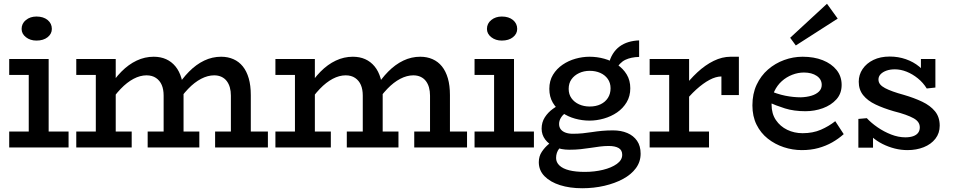

<svg xmlns="http://www.w3.org/2000/svg" viewBox="-20 -785 5087 1022"><path d="M133 -25V-471H239V-25ZM29 0V-85H345V0ZM29 -386V-471H214V-386ZM174 -569Q141 -569 118 -587Q95 -605 95 -631Q95 -660 118 -678.5Q141 -697 174 -697Q211 -697 233.5 -678.5Q256 -660 256 -631Q256 -605 233.5 -587Q211 -569 174 -569Z M386 -386V-471H566V-386ZM490 -25V-471H596V-25ZM386 0V-85H681V0ZM851 -25V-276Q851 -309 841 -332.5Q831 -356 810.5 -370Q790 -384 760 -384Q726 -384 691 -365.5Q656 -347 622.5 -312Q589 -277 557 -228V-313Q588 -365 626 -403.5Q664 -442 707.5 -462.5Q751 -483 798 -483Q835 -483 864 -470Q893 -457 914 -431.5Q935 -406 946 -368Q957 -330 957 -279V-25ZM766 0V-85H1041V0ZM1209 -25V-276Q1209 -300 1203.5 -319.5Q1198 -339 1187 -353.5Q1176 -368 1159 -376Q1142 -384 1120 -384Q1086 -384 1050.5 -365.5Q1015 -347 981.5 -312Q948 -277 916 -228V-313Q948 -365 986 -403.5Q1024 -442 1067 -462.5Q1110 -483 1157 -483Q1193 -483 1222.5 -470Q1252 -457 1272.5 -431.5Q1293 -406 1304 -368Q1315 -330 1315 -279V-25ZM1125 0V-85H1406V0Z M1446 -386V-471H1626V-386ZM1550 -25V-471H1656V-25ZM1446 0V-85H1741V0ZM1911 -25V-276Q1911 -309 1901 -332.5Q1891 -356 1870.5 -370Q1850 -384 1820 -384Q1786 -384 1751 -365.5Q1716 -347 1682.5 -312Q1649 -277 1617 -228V-313Q1648 -365 1686 -403.5Q1724 -442 1767.5 -462.5Q1811 -483 1858 -483Q1895 -483 1924 -470Q1953 -457 1974 -431.5Q1995 -406 2006 -368Q2017 -330 2017 -279V-25ZM1826 0V-85H2101V0ZM2269 -25V-276Q2269 -300 2263.5 -319.5Q2258 -339 2247 -353.5Q2236 -368 2219 -376Q2202 -384 2180 -384Q2146 -384 2110.5 -365.5Q2075 -347 2041.5 -312Q2008 -277 1976 -228V-313Q2008 -365 2046 -403.5Q2084 -442 2127 -462.5Q2170 -483 2217 -483Q2253 -483 2282.5 -470Q2312 -457 2332.5 -431.5Q2353 -406 2364 -368Q2375 -330 2375 -279V-25ZM2185 0V-85H2466V0Z M2610 -25V-471H2716V-25ZM2506 0V-85H2822V0ZM2506 -386V-471H2691V-386ZM2651 -569Q2618 -569 2595 -587Q2572 -605 2572 -631Q2572 -660 2595 -678.5Q2618 -697 2651 -697Q2688 -697 2710.5 -678.5Q2733 -660 2733 -631Q2733 -605 2710.5 -587Q2688 -569 2651 -569Z M3079 217Q3013 217 2961 200.5Q2909 184 2878.5 153Q2848 122 2848 78Q2848 47 2864 23Q2880 -1 2902 -19Q2924 -37 2944 -47L2991 -23Q2973 -15 2956.5 6Q2940 27 2940 56Q2940 79 2958 96Q2976 113 3010 121.5Q3044 130 3093 130Q3144 130 3189.5 119Q3235 108 3263.5 87.5Q3292 67 3292 39Q3292 14 3273 3Q3254 -8 3220 -8Q3197 -8 3173.5 -5Q3150 -2 3124.5 2Q3099 6 3071 9Q3043 12 3010 12Q2967 12 2934 -2.5Q2901 -17 2882 -42.5Q2863 -68 2863 -100Q2863 -134 2880 -160.5Q2897 -187 2923.5 -206Q2950 -225 2979 -236L3023 -206Q3005 -197 2989.5 -184.5Q2974 -172 2965 -157Q2956 -142 2956 -125Q2956 -108 2965 -96.5Q2974 -85 2990.5 -79Q3007 -73 3029 -73Q3056 -73 3081.5 -75.5Q3107 -78 3132 -82Q3157 -86 3184.5 -88.5Q3212 -91 3243 -91Q3286 -91 3319 -77Q3352 -63 3371 -35.5Q3390 -8 3390 33Q3390 76 3365 110Q3340 144 3296.5 167.5Q3253 191 3197 204Q3141 217 3079 217ZM3118 -143Q3079 -143 3041 -153.5Q3003 -164 2972 -185.5Q2941 -207 2922.5 -238.5Q2904 -270 2904 -312Q2904 -355 2923.5 -387Q2943 -419 2974.5 -440.5Q3006 -462 3043.5 -472.5Q3081 -483 3118 -483Q3158 -483 3196 -472.5Q3234 -462 3265.5 -441Q3297 -420 3316 -388.5Q3335 -357 3335 -315Q3335 -273 3315.5 -240.5Q3296 -208 3264.5 -186.5Q3233 -165 3194.5 -154Q3156 -143 3118 -143ZM3119 -218Q3152 -218 3177 -230Q3202 -242 3216 -264Q3230 -286 3230 -315Q3230 -344 3215 -365Q3200 -386 3175 -397Q3150 -408 3119 -408Q3088 -408 3062.5 -396Q3037 -384 3022 -363Q3007 -342 3007 -312Q3007 -283 3022 -262Q3037 -241 3062.5 -229.5Q3088 -218 3119 -218ZM3256 -412 3220 -442Q3227 -474 3242 -498Q3257 -522 3278 -537.5Q3299 -553 3325.5 -561Q3352 -569 3382 -570V-482Q3339 -481 3308.5 -466.5Q3278 -452 3256 -412Z M3613 -228V-311Q3650 -361 3692 -400Q3734 -439 3779 -461Q3824 -483 3869 -483H3913V-279H3820V-378Q3791 -378 3757 -360Q3723 -342 3686 -308.5Q3649 -275 3613 -228ZM3438 0V-85H3754V0ZM3542 -25V-471H3648V-25ZM3438 -386V-471H3642V-386Z M4248 14Q4199 14 4152 -1.5Q4105 -17 4067 -47Q4029 -77 4007 -121.5Q3985 -166 3985 -224Q3985 -286 4007.5 -334Q4030 -382 4068 -415Q4106 -448 4154 -465.5Q4202 -483 4252 -483Q4313 -483 4359.5 -464.5Q4406 -446 4433 -412.5Q4460 -379 4460 -333Q4460 -287 4432 -256Q4404 -225 4360 -209Q4316 -193 4267 -193Q4206 -193 4158 -208Q4110 -223 4064 -244V-307Q4117 -284 4160 -275.5Q4203 -267 4243 -267Q4274 -268 4299 -275.5Q4324 -283 4339 -297.5Q4354 -312 4354 -333Q4354 -363 4327.5 -381Q4301 -399 4259 -399Q4228 -399 4197 -387Q4166 -375 4141.5 -353Q4117 -331 4102 -299.5Q4087 -268 4087 -228Q4087 -180 4110 -146Q4133 -112 4170.5 -94Q4208 -76 4252 -76Q4307 -76 4349.5 -94.5Q4392 -113 4426 -140L4471 -71Q4443 -46 4409.5 -27Q4376 -8 4336 3Q4296 14 4248 14ZM4216 -543 4186 -584 4382 -765 4439 -686Z M4811 14Q4776 14 4742.5 5.5Q4709 -3 4678 -18.5Q4647 -34 4622 -56Q4597 -78 4579 -105H4627V1H4549V-152L4594 -156Q4617 -131 4651 -107.5Q4685 -84 4723.5 -69Q4762 -54 4799 -54Q4823 -54 4840.5 -60Q4858 -66 4867 -78Q4876 -90 4876 -107Q4876 -122 4868 -134Q4860 -146 4843 -155.5Q4826 -165 4799.5 -174.5Q4773 -184 4737 -193Q4682 -209 4640 -229Q4598 -249 4574.5 -278.5Q4551 -308 4551 -350Q4551 -387 4571.5 -417.5Q4592 -448 4629 -466Q4666 -484 4716 -484Q4761 -484 4801.5 -470Q4842 -456 4873.5 -430Q4905 -404 4925 -368L4882 -367V-471H4959V-319L4913 -314Q4894 -345 4865.5 -368Q4837 -391 4805.5 -403.5Q4774 -416 4743 -416Q4718 -416 4698.5 -409Q4679 -402 4667.5 -390Q4656 -378 4656 -362Q4656 -347 4665 -336Q4674 -325 4691 -316Q4708 -307 4733 -298Q4758 -289 4791 -280Q4846 -264 4889 -243.5Q4932 -223 4957 -192.5Q4982 -162 4982 -116Q4982 -76 4959 -46.5Q4936 -17 4897 -1.5Q4858 14 4811 14Z"/></svg>

Font: BioRhyme Medium
Style: Regular
Weight: 500
Designer: Aoife Mooney
Foundry: Aoife Mooney Type
Version: Version 1.600;gftools[0.9.33]